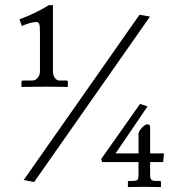

<svg xmlns="http://www.w3.org/2000/svg" viewBox="-20 -659 700 760"><path d="M532.2 -600.6 573.7 -593.3 115.2 61.5 73.7 53.7ZM574.2 -157.2V-51.8H628.9L626 -17.6H574.2V32.2Q574.2 46.4 578.6 51.8Q583 57.1 596.7 57.1H612.3Q617.2 57.1 617.2 61.5V81.5Q574.7 80.6 547.9 80.6L486.3 81.5V61Q486.3 57.1 491.2 57.1H505.9Q520 57.1 524.2 52.7Q528.3 48.3 528.3 32.7V-17.6H384.3L380.4 -29.3L534.2 -247.6L564 -237.8Q564 -237.8 437.5 -51.8H528.3V-128.4Q528.3 -135.7 535.2 -146Q553.7 -167 561.5 -167Q574.2 -167 574.2 -157.2ZM123.5 -571.8Q102.5 -571.8 66.4 -556.2L57.1 -582.5Q124 -607.4 173.3 -638.7H189.5V-377.4Q189.5 -361.3 197 -350.8Q204.6 -340.3 214.8 -340.3H242.7Q248.5 -340.3 248.5 -335.4V-314.9Q196.3 -315.9 162.6 -315.9L64.9 -314.9V-335.9Q64.9 -340.3 72.3 -340.3H107.9Q120.1 -340.3 129.2 -350.8Q138.2 -361.3 138.2 -377.4V-529.3Q138.2 -554.7 135.5 -563.2Q132.8 -571.8 123.5 -571.8Z"/></svg>

Font: Libertinage
Style: f
Weight: 400
Designer: OSP
Foundry: OSP
Version: Version 1.0; 2008; OFL relea